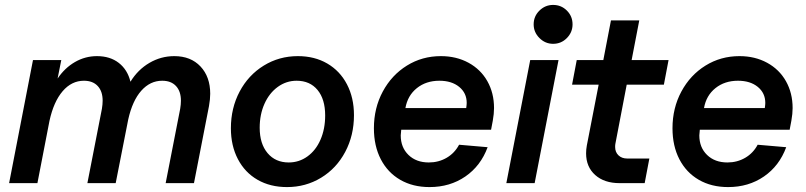

<svg xmlns="http://www.w3.org/2000/svg" viewBox="-20 -744 3274 780"><path d="M715 -335Q715 -373 695 -394.5Q675 -416 639 -416Q590 -416 554 -375.5Q518 -335 501 -259L450 0H335L394 -302Q397 -320 397 -335Q397 -373 377 -394.5Q357 -416 321 -416Q271 -416 234.5 -373.5Q198 -331 181 -253L132 0H17L114 -500H229L214 -425Q243 -468 284.5 -492Q326 -516 374 -516Q427 -516 462.5 -488.5Q498 -461 510 -412Q540 -461 587 -488.5Q634 -516 688 -516Q755 -516 794.5 -474Q834 -432 834 -363Q834 -341 829 -313L768 0H653L712 -302Q715 -320 715 -335Z M918 -223Q918 -305 953.5 -372Q989 -439 1051.5 -477.5Q1114 -516 1190 -516Q1258 -516 1309.5 -486Q1361 -456 1389.5 -401.5Q1418 -347 1418 -276Q1418 -194 1382.5 -127Q1347 -60 1284.5 -22Q1222 16 1146 16Q1078 16 1026.5 -13.5Q975 -43 946.5 -97.5Q918 -152 918 -223ZM1153 -84Q1195 -84 1229 -108.5Q1263 -133 1282 -176.5Q1301 -220 1301 -275Q1301 -341 1270 -378.5Q1239 -416 1185 -416Q1143 -416 1108.5 -391Q1074 -366 1054.5 -322.5Q1035 -279 1035 -225Q1035 -160 1067 -122Q1099 -84 1153 -84Z M1499 -223Q1499 -305 1535 -372Q1571 -439 1633 -477.5Q1695 -516 1771 -516Q1834 -516 1883.5 -489Q1933 -462 1960 -414Q1987 -366 1987 -305Q1987 -282 1982 -254L1975 -217H1610Q1608 -201 1608 -194Q1608 -145 1639.5 -114.5Q1671 -84 1722 -84Q1762 -84 1794.5 -103Q1827 -122 1845 -156L1961 -146Q1933 -70 1870.5 -27Q1808 16 1725 16Q1657 16 1606 -13.5Q1555 -43 1527 -97Q1499 -151 1499 -223ZM1876 -326Q1876 -366 1845.5 -391Q1815 -416 1765 -416Q1711 -416 1673.5 -386Q1636 -356 1627 -305H1874Q1876 -319 1876 -326Z M2249 -500 2152 0H2037L2134 -500ZM2148 -645Q2148 -678 2171.5 -701Q2195 -724 2227 -724Q2260 -724 2283 -701Q2306 -678 2306 -645Q2306 -613 2283 -589.5Q2260 -566 2227 -566Q2195 -566 2171.5 -589.5Q2148 -613 2148 -645Z M2361 -121Q2361 -137 2364 -153L2412 -400H2304L2323 -500H2431L2462 -661H2577L2546 -500H2696L2677 -400H2526L2480 -160Q2479 -155 2479 -147Q2479 -126 2492.5 -113Q2506 -100 2528 -100H2618L2599 0H2497Q2435 0 2398 -33Q2361 -66 2361 -121Z M2712 -223Q2712 -305 2748 -372Q2784 -439 2846 -477.5Q2908 -516 2984 -516Q3047 -516 3096.5 -489Q3146 -462 3173 -414Q3200 -366 3200 -305Q3200 -282 3195 -254L3188 -217H2823Q2821 -201 2821 -194Q2821 -145 2852.5 -114.5Q2884 -84 2935 -84Q2975 -84 3007.5 -103Q3040 -122 3058 -156L3174 -146Q3146 -70 3083.5 -27Q3021 16 2938 16Q2870 16 2819 -13.5Q2768 -43 2740 -97Q2712 -151 2712 -223ZM3089 -326Q3089 -366 3058.5 -391Q3028 -416 2978 -416Q2924 -416 2886.5 -386Q2849 -356 2840 -305H3087Q3089 -319 3089 -326Z"/></svg>

Font: MedMera Sans Semibold
Style: Italic
Weight: 600
Italic angle: -11°
Designer: Kasper Nordkvist
Foundry: UNCUT.wtf
Version: Version 1.300